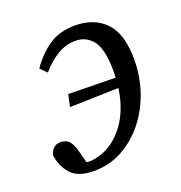

<svg xmlns="http://www.w3.org/2000/svg" viewBox="-100 -586 647 686"><g transform="rotate(-20 224.0 -243.0)"><path d="M144 13Q84 13 57 -17.5Q30 -48 25 -91Q36 -125 65 -125Q86 -125 97.5 -113Q109 -101 116 -75L129 -26Q133 -25 138 -25Q143 -25 148 -25Q216 -32 265 -88.5Q314 -145 327 -236L141 -231L151 -277L330 -274Q331 -280 331 -286.5Q331 -293 331 -299Q331 -382 306 -414.5Q281 -447 240 -447Q203 -447 170.5 -427.5Q138 -408 109 -374L85 -398Q116 -443 156.5 -471Q197 -499 258 -499Q329 -499 372 -455Q415 -411 415 -313Q415 -249 395 -190.5Q375 -132 338 -86Q301 -40 252 -13.5Q203 13 144 13Z"/></g></svg>

Font: Source Serif 4 SmText
Style: Italic
Weight: 400
Italic angle: -12°
Designer: Frank Grießhammer
Foundry: Adobe
Version: Version 4.005;hotconv 1.1.0;makeotfexe 2.6.0